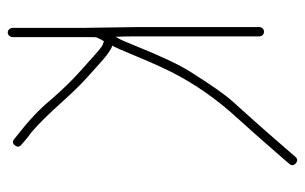

<svg xmlns="http://www.w3.org/2000/svg" viewBox="-166 -609 788 496"><g transform="rotate(90 228.0 -361.0)"><path d="M52 -181V1C52 3.7 53.2 6.3 55.5 9C57.8 11.7 60.7 13 64 13C67.3 13 70.2 11.7 72.5 9C74.8 6.3 76 3.7 76 1V-206.5C76 -212.8 76.3 -216.3 77 -217L83 -230C84.3 -231.3 85.3 -233 86 -235H88C92.7 -233.7 96.7 -232 100 -230C103.3 -228 111.5 -221.2 124.5 -209.5C137.5 -197.8 150 -186.7 162 -176C186.8 -154 212.1 -128 238 -98C261.4 -69.6 291.8 -40.9 329 -12L339 -4C345 1.3 350.5 0.8 355.5 -5.5C360.5 -11.8 360 -17.3 354 -22L345 -30C339 -35.3 331.3 -41.3 322 -48C302.1 -64.6 274.9 -92.1 240.6 -130.4C217.6 -156 196.9 -177.1 178.5 -193.5C166.2 -204.5 153.3 -216 140 -228C121 -245.1 107 -254.7 98 -257C103.3 -267 111.2 -284.7 121.5 -310C131.8 -335.3 142.7 -360.3 154 -385C182.5 -447 220.2 -505.4 267 -560C311 -608.6 350 -652.6 384 -692L403 -714C408.3 -720 408 -725.7 402 -731C396 -736.3 390.3 -736 385 -730L366 -708C329.1 -665.3 303.1 -635.7 288 -619C274.7 -604.3 259.1 -587.1 241.4 -567.2C223.7 -547.3 198.2 -510.9 165 -458.1C147 -429.5 125.2 -383.3 99.5 -319.5C89.2 -293.8 82.5 -278.5 79.5 -273.5C76.5 -268.5 75 -265.7 75 -265C74.3 -282.3 74 -299.7 74 -317V-637C74 -640.3 72.8 -643.2 70.5 -645.5C68.2 -647.8 65.3 -649 62 -649C58.7 -649 55.8 -647.8 53.5 -645.5C51.2 -643.2 50 -640.3 50 -637V-317Z"/></g></svg>

Font: Proton
Style: SeBd
Weight: 500
Version: Version 1.017